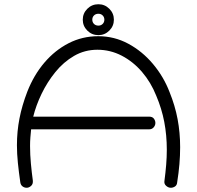

<svg xmlns="http://www.w3.org/2000/svg" viewBox="-20 -815 931 907"><path d="M445 -649Q414 -649 392.5 -670.5Q371 -692 371 -722Q371 -752 392.5 -773.5Q414 -795 445 -795Q475 -795 496.5 -773.5Q518 -752 518 -722Q518 -692 496.5 -670.5Q475 -649 445 -649ZM445 -750Q432 -750 424 -742Q416 -734 416 -722Q416 -710 424 -702Q432 -694 445 -694Q457 -694 465 -702Q473 -710 473 -722Q473 -734 465 -742Q457 -750 445 -750ZM106 72Q95 72 86.5 65.5Q78 59 76 47Q69 -1 64.5 -45Q60 -89 60 -129Q60 -194 72 -255.5Q84 -317 109 -382Q140 -461 190 -519.5Q240 -578 304.5 -611Q369 -644 444 -644Q520 -644 586 -608.5Q652 -573 702.5 -513Q753 -453 781 -380Q807 -316 819 -252Q831 -188 831 -120Q831 -80 827.5 -39Q824 2 817 46Q816 60 806.5 66Q797 72 787 72Q775 72 764.5 62.5Q754 53 757 38Q762 0 765 -36.5Q768 -73 768 -108Q768 -176 756 -239Q744 -302 718 -363Q693 -426 651 -475Q609 -524 555 -552Q501 -580 440 -580Q380 -580 330 -551Q280 -522 241.5 -474.5Q203 -427 176.5 -372Q150 -317 137 -264H684Q700 -264 707 -254.5Q714 -245 714 -234Q714 -223 706 -213.5Q698 -204 684 -204H127Q125 -186 123.5 -166Q122 -146 122 -125Q122 -84 126 -41.5Q130 1 135 37Q137 54 127 63Q117 72 106 72Z"/></svg>

Font: Hachi Maru Pop
Style: Regular
Weight: 400
Designer: Nontynet
Foundry: Nontynet
Version: Version 1.300